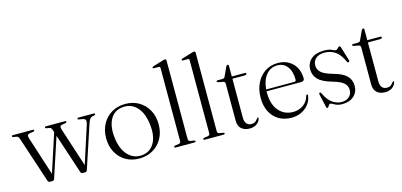

<svg xmlns="http://www.w3.org/2000/svg" viewBox="-66 -1157 3341 1596"><g transform="rotate(-15 1605.0 -359.5)"><path d="M229 4.5H207.5Q194 4.5 189 -10.5L59.5 -403Q54.5 -418 48.5 -423.2Q42.5 -428.5 32 -429.5L10.5 -433Q0 -435 0 -441.5Q0 -449.5 11 -449.5H181Q192 -449.5 192 -441.5Q192 -435 181 -433L155.5 -429Q135 -426.5 130.8 -417.2Q126.5 -408 134 -385.5L240.5 -55L348 -385L341.5 -403.5Q337.5 -417 332 -422.2Q326.5 -427.5 316.5 -429L295 -432.5Q284 -434.5 284 -441.5Q284 -449.5 295 -449.5H457Q468 -449.5 468 -441.5Q468 -434 457 -432.5L428 -427.5Q414 -425.5 411 -417Q408 -408.5 413.5 -390.5L522.5 -54.5L625 -372Q634.5 -401 629.5 -413.2Q624.5 -425.5 601.5 -429L575.5 -433Q564 -435 564 -441.5Q564 -449.5 575 -449.5H704Q715.5 -449.5 715.5 -441.5Q715.5 -434.5 704.5 -432.5L687 -429Q675.5 -426 667 -414.8Q658.5 -403.5 650.5 -378.5L528.5 -9.5Q523.5 4.5 510.5 4.5H489.5Q476 4.5 471 -10.5L359 -350.5L246.5 -8.5Q242 4.5 229 4.5Z M979 -458.5Q1044 -458.5 1095 -428.5Q1146 -398.5 1175 -345.2Q1204 -292 1204 -223Q1204 -154.5 1174.8 -101.8Q1145.5 -49 1094.2 -19.2Q1043 10.5 976 10.5Q910.5 10.5 860 -19.2Q809.5 -49 780.8 -101.8Q752 -154.5 752 -223.5Q752 -292 780.8 -345Q809.5 -398 860.5 -428.2Q911.5 -458.5 979 -458.5ZM1007.5 -11Q1077 -18.5 1111.8 -80Q1146.5 -141.5 1134 -242Q1121.5 -344.5 1071.2 -395Q1021 -445.5 948.5 -437.5Q876.5 -430 843 -367.8Q809.5 -305.5 822 -206Q834.5 -106 885.5 -54.5Q936.5 -3 1007.5 -11Z M1404.5 -718V-42Q1404.5 -25 1422 -21.5L1452.5 -16.5Q1463.5 -14.5 1463.5 -7.5Q1463.5 0 1452 0H1290Q1279.5 0 1279.5 -7.5Q1279.5 -14 1291 -17L1322.5 -21.5Q1340 -25 1340 -41.5V-670.5Q1340 -683 1329 -683.5H1285.5Q1276.5 -684.5 1276.5 -690.5Q1276.5 -696.5 1286.5 -700L1370.5 -725.5Q1385 -730.5 1392 -730.5Q1404.5 -730.5 1404.5 -718Z M1655 -718V-42Q1655 -25 1672.5 -21.5L1703 -16.5Q1714 -14.5 1714 -7.5Q1714 0 1702.5 0H1540.5Q1530 0 1530 -7.5Q1530 -14 1541.5 -17L1573 -21.5Q1590.5 -25 1590.5 -41.5V-670.5Q1590.5 -683 1579.5 -683.5H1536Q1527 -684.5 1527 -690.5Q1527 -696.5 1537 -700L1621 -725.5Q1635.5 -730.5 1642.5 -730.5Q1655 -730.5 1655 -718Z M1814 -425 1775 -432Q1761.5 -435.5 1761.5 -442Q1761.5 -449.5 1771 -449.5H1811Q1830.5 -449.5 1835 -462.5L1870.5 -540Q1876.5 -552 1885 -552Q1894 -552 1894 -542V-449.5H2006Q2017 -449.5 2017 -441.5Q2017 -430 1995 -430H1894V-96Q1894 -61 1908.8 -43.2Q1923.5 -25.5 1949.5 -25.5Q1978.5 -25.5 1990 -39.5Q2001.5 -53.5 2012.5 -64Q2020 -66 2019.5 -56Q2013.5 -29.5 1989.2 -11.2Q1965 7 1928 7Q1883.5 7 1856.8 -16Q1830 -39 1830 -86.5V-405.5Q1830 -421 1814 -425Z M2467 -279.5Q2467 -255.5 2437.5 -255.5H2141Q2141 -250 2141 -245Q2141 -142.5 2188.8 -87.5Q2236.5 -32.5 2311.5 -32.5Q2363 -32.5 2401.2 -60.8Q2439.5 -89 2450 -135Q2453.5 -143 2459 -143Q2466.5 -143 2465.5 -133Q2460.5 -92 2436.2 -59.8Q2412 -27.5 2373.5 -8.5Q2335 10.5 2287 10.5Q2224.5 10.5 2177.8 -17.2Q2131 -45 2105.2 -95.8Q2079.5 -146.5 2079.5 -215.5Q2079.5 -284.5 2105.8 -339.5Q2132 -394.5 2179.8 -426.8Q2227.5 -459 2291.5 -459Q2344 -459 2383.5 -436.2Q2423 -413.5 2445 -373Q2467 -332.5 2467 -279.5ZM2283.5 -441Q2223 -441 2185.5 -394.8Q2148 -348.5 2142 -271.5H2383Q2399.5 -271.5 2399.5 -286.5Q2399.5 -358.5 2367.8 -399.8Q2336 -441 2283.5 -441Z M2721.5 -8Q2762.5 -8 2787.2 -30.2Q2812 -52.5 2812 -88.5Q2812 -123.5 2786.2 -147.5Q2760.5 -171.5 2691 -191.5Q2605.5 -215.5 2572 -251.2Q2538.5 -287 2538.5 -336Q2538.5 -392 2578.5 -425.8Q2618.5 -459.5 2688 -459.5Q2732 -459.5 2754.2 -448.2Q2776.5 -437 2786.5 -437Q2797 -437 2806 -448.5Q2815 -460 2822.5 -460Q2829 -460 2832.5 -450.5L2869 -331Q2873.5 -317 2865 -313.5Q2856.5 -310 2850.5 -320Q2819.5 -389 2779.2 -415.2Q2739 -441.5 2690 -441.5Q2640.5 -441.5 2614 -418.5Q2587.5 -395.5 2587.5 -357.5Q2587.5 -324 2613.2 -298.8Q2639 -273.5 2714 -252.5Q2793.5 -231 2827 -196.8Q2860.5 -162.5 2860.5 -110Q2860.5 -57 2823 -23.2Q2785.5 10.5 2722.5 10.5Q2694.5 10.5 2675.8 3Q2657 -4.5 2644.8 -12Q2632.5 -19.5 2625 -19.5Q2619 -19.5 2614 -12.2Q2609 -5 2604 2Q2599 9 2594 9Q2587 9 2585.5 0L2560.5 -109.5Q2556.5 -128 2564 -130.5Q2571.5 -133.5 2578 -121Q2606.5 -59.5 2644.5 -33.8Q2682.5 -8 2721.5 -8Z M2980 -425 2941 -432Q2927.5 -435.5 2927.5 -442Q2927.5 -449.5 2937 -449.5H2977Q2996.5 -449.5 3001 -462.5L3036.5 -540Q3042.5 -552 3051 -552Q3060 -552 3060 -542V-449.5H3172Q3183 -449.5 3183 -441.5Q3183 -430 3161 -430H3060V-96Q3060 -61 3074.8 -43.2Q3089.5 -25.5 3115.5 -25.5Q3144.5 -25.5 3156 -39.5Q3167.5 -53.5 3178.5 -64Q3186 -66 3185.5 -56Q3179.5 -29.5 3155.2 -11.2Q3131 7 3094 7Q3049.5 7 3022.8 -16Q2996 -39 2996 -86.5V-405.5Q2996 -421 2980 -425Z"/></g></svg>

Font: Fraunces 72pt Light
Style: Regular
Weight: 300
Version: Version 1.000;[0bf87f6ff]